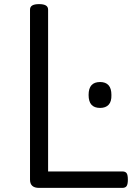

<svg xmlns="http://www.w3.org/2000/svg" viewBox="-20 -914 667 934"><path d="M170 0Q126 0 126 -40V-867Q126 -881 137 -887.5Q148 -894 170 -894Q192 -894 203 -887.5Q214 -881 214 -867V-80H575Q590 -80 596 -71.5Q602 -63 602 -40Q602 -18 596 -9Q590 0 575 0ZM467 -389Q439 -389 425 -404.5Q411 -420 411 -452Q411 -484 425 -499.5Q439 -515 467 -515Q494 -515 508 -499.5Q522 -484 522 -452Q523 -420 508.5 -404.5Q494 -389 467 -389Z"/></svg>

Font: Playwrite HR Lijeva
Style: Regular
Weight: 400
Designer: Veronika Burian, José Scaglione
Foundry: TypeTogether
Version: Version 1.002